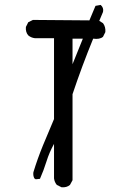

<svg xmlns="http://www.w3.org/2000/svg" viewBox="-20 -790 540 800"><path d="M236.3 -9.8 216.8 -19.5Q207 -31.2 205.1 -46.9V-190.4Q185.5 -155.3 173.8 -117.7Q162.1 -80.1 146.5 -44.9L128.9 -43L123 -46.9Q117.2 -58.6 119.1 -72.3Q136.7 -129.9 159.2 -184.6Q181.6 -239.3 205.1 -293.9V-630.9H125Q109.4 -632.8 97.7 -642.6Q85.9 -656.2 87.9 -677.7L97.7 -697.3L117.2 -707L352.5 -705.1L377.9 -765.6L399.4 -769.5Q413.1 -757.8 409.2 -740.2L393.6 -703.1L409.2 -693.4Q420.9 -677.7 418.9 -656.2L409.2 -636.7Q395.5 -625 368.2 -628.9Q344.7 -571.3 323.2 -513.7Q301.8 -456.1 282.2 -397.5V-39.1L271.5 -19.5Q257.8 -7.8 236.3 -9.8ZM325.2 -628.9H282.2V-522.5Z"/></svg>

Font: JasonHandwriting4
Style: Regular
Weight: 400
Version: Version 1.01.21